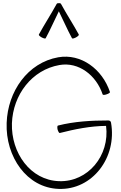

<svg xmlns="http://www.w3.org/2000/svg" viewBox="-20 -1195 783 1240"><path d="M275 -948C306 -1005 331 -1064 360 -1122C389 -1064 414 -1005 445 -948C447 -944 458 -947 470 -953C483 -960 491 -968 489 -972C453 -1038 411 -1102 375 -1168C373 -1173 367 -1176 360 -1174C354 -1176 347 -1173 345 -1168C309 -1102 267 -1038 231 -972C229 -968 237 -960 250 -953C262 -947 273 -944 275 -948ZM690 -601C641 -748 504 -851 356 -825C159 -790 30 -605 23 -401C15 -183 153 18 359 25C577 33 737 -178 697 -403C696 -411 689 -417 680 -417C570 -417 460 -411 354 -384C350 -383 349 -371 352 -358C356 -345 362 -335 366 -336C464 -361 564 -381 665 -382C690 -191 548 -18 361 -25C177 -31 51 -207 57 -399C64 -583 186 -744 364 -775C488 -797 602 -709 643 -585C644 -581 656 -581 669 -586C682 -590 692 -597 690 -601Z"/></svg>

Font: Nupuram Thin
Style: Regular
Weight: 100
Designer: Santhosh Thottingal (santhosh.thottingal@gmail.com)
Foundry: SMC
Version: Version 1.000